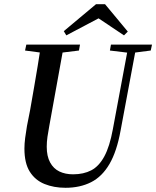

<svg xmlns="http://www.w3.org/2000/svg" viewBox="-20 -876 742 912"><path d="M205 -622 99 -636 105 -664H360L355 -636L241 -622ZM291 16Q236 16 191.5 -2Q147 -20 121.5 -60.5Q96 -101 96 -170Q96 -193 99.5 -220.5Q103 -248 108 -277L123 -353Q133 -411 142 -462Q151 -513 159 -562.5Q167 -612 175 -664H284L214 -277Q209 -251 205.5 -226.5Q202 -202 202 -179Q202 -134 218 -104.5Q234 -75 262 -61.5Q290 -48 327 -48Q377 -48 413.5 -67Q450 -86 475.5 -133Q501 -180 516 -262L591 -664H629L553 -257Q535 -157 500 -97Q465 -37 412.5 -10.5Q360 16 291 16ZM593 -625 502 -636 507 -664H702L696 -636L611 -625ZM479 -856 587 -726 569 -708 427 -803H475L295 -708L283 -728L436 -856Z"/></svg>

Font: Source Serif 4 48pt SemiBold
Style: Italic
Weight: 600
Italic angle: -12°
Designer: Frank Grießhammer
Foundry: Adobe Systems Incorporated
Version: Version 4.004;hotconv 1.0.116;makeotfexe 2.5.65601